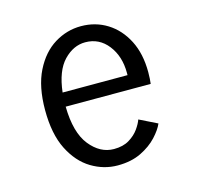

<svg xmlns="http://www.w3.org/2000/svg" viewBox="-83 -599 716 697"><g transform="rotate(-15 275.0 -250.5)"><path d="M277.5 11Q225.5 11 179 -17Q132.5 -45 103.2 -103Q74 -161 74 -251Q74 -339 103 -397Q132 -455 178.5 -483.5Q225 -512 278 -512Q332.5 -512 376.2 -484.8Q420 -457.5 445.8 -407.2Q471.5 -357 471.5 -287.5Q471.5 -275 470.8 -263.5Q470 -252 469 -244H149.5Q151 -146 189.5 -98Q228 -50 279.5 -50Q314 -50 337 -64Q360 -78 373.5 -97Q387 -116 392 -131L459 -98Q450 -76.5 426.5 -51Q403 -25.5 365.8 -7.2Q328.5 11 277.5 11ZM278 -451.5Q233.5 -451.5 197.2 -413.8Q161 -376 152 -296.5H396V-305Q396 -367.5 363.2 -409.5Q330.5 -451.5 278 -451.5Z"/></g></svg>

Font: Trispace SemiCondensed Light
Style: Regular
Weight: 300
Width: 4
Designer: Tyler Finck
Foundry: Etcetera Type Company
Version: Version 1.210; ttfautohint (v1.8.3)